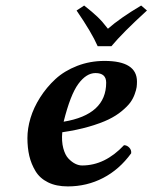

<svg xmlns="http://www.w3.org/2000/svg" viewBox="-20 -664 551 694"><path d="M363.8 -365.2Q363.8 -399.9 325.2 -399.9Q292 -399.9 263.2 -360.8Q234.4 -321.8 210 -224.1Q363.8 -249.5 363.8 -365.2ZM475.1 -369.1Q475.1 -358.4 473.9 -349.1Q472.7 -339.8 466.8 -323.5Q460.9 -307.1 450.7 -293.2Q440.4 -279.3 420.2 -262.5Q399.9 -245.6 372.3 -232.2Q344.7 -218.8 301.8 -206.3Q258.8 -193.8 205.1 -186Q202.1 -153.3 208.7 -128.4Q215.3 -103.5 227.5 -90.8Q239.7 -78.1 252.2 -72Q264.6 -65.9 276.9 -65.9Q359.4 -65.9 428.2 -139.2Q439 -139.2 447.3 -130.4Q455.6 -121.6 454.1 -109.9Q411.6 -51.3 352.8 -20.8Q293.9 9.8 225.1 9.8Q183.1 9.8 153.6 -4.9Q124 -19.5 108.4 -45.4Q92.8 -71.3 85.9 -100.6Q79.1 -129.9 79.1 -165Q79.1 -199.7 90.3 -237.3Q101.6 -274.9 125 -311.8Q148.4 -348.6 180.4 -378.2Q212.4 -407.7 258.8 -425.8Q305.2 -443.8 357.9 -443.8Q475.1 -443.8 475.1 -369.1ZM382.8 -497.1H333Q311.5 -546.4 256.8 -626L284.2 -644Q314 -620.6 332 -603.5Q350.1 -586.4 370.1 -560.1Q413.1 -598.1 490.2 -644L511.2 -626Q423.8 -546.4 382.8 -497.1Z"/></svg>

Font: Linux Libertine G
Style: Semibold Italic
Weight: 600
Italic angle: -11.5°
Designer: Philipp H. Poll
Foundry: Philipp H. Poll
Version: Version 5.1.1